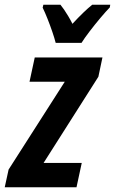

<svg xmlns="http://www.w3.org/2000/svg" viewBox="-59 -786 483 806"><path d="M-39.1 0 -22.9 -74.2 212.9 -442.9H64.9L86.9 -544.9H371.1L354 -463.9L124 -102.1H284.2L262.2 0ZM174.8 -606Q169.9 -625.5 160.6 -652.6Q151.4 -679.7 140.6 -706.8Q129.9 -733.9 120.1 -753.9L123 -766.1H194.8Q202.1 -757.3 210.2 -745.4Q218.3 -733.4 227.3 -718.5Q236.3 -703.6 245.1 -686Q269 -711.9 290 -732.2Q311 -752.4 328.1 -766.1H403.8L401.9 -754.9Q386.2 -738.8 362.5 -710.7Q338.9 -682.6 316.9 -653.8Q294.9 -625 283.2 -606Z"/></svg>

Font: Open Sans Condensed
Style: Italic
Weight: 400
Width: 3
Italic angle: -12°
Designer: Monotype Design Team
Foundry: Monotype Imaging Inc.
Version: Version 3.000